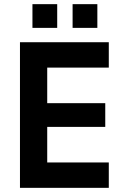

<svg xmlns="http://www.w3.org/2000/svg" viewBox="-20 -903 596 923"><path d="M76 0H503V-122H207V-293H486V-407H207V-578H503V-700H76ZM329 -769H448V-883H329ZM136 -769H255V-883H136Z"/></svg>

Font: Finlandica SemiBold
Style: Regular
Weight: 600
Designer: Niklas Ekholm, Juho Hiilivirta, Jaakko Suomalainen
Foundry: Helsinki Type Studio
Version: Version 2.000;Glyphs 3.2 (3202)